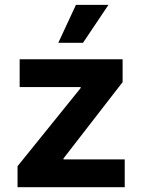

<svg xmlns="http://www.w3.org/2000/svg" viewBox="-20 -776 589 796"><path d="M52.7 -86.9 314.5 -411.1V-415H61.5V-530.3H488.3V-435.5L243.2 -119.1V-115.2H497.1V0H52.7ZM294.9 -755.9H429.7L324.2 -598.6H221.7Z"/></svg>

Font: WEMIX Pretendard
Style: Bold
Weight: 700
Designer: Base glyphs from Inter by Rasmus Andersson; Hangeul glyphs from Noto Sans CJK(Source Han Sans) by Jang Soo-young and Kan
Foundry: Kil Hyung-jin
Version: Version 1.000